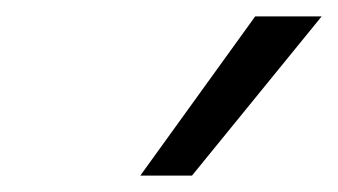

<svg xmlns="http://www.w3.org/2000/svg" viewBox="-20 -810 412 234"><path d="M151 -596 291 -790H372L214 -596Z"/></svg>

Font: Georama
Style: Italic
Weight: 400
Italic angle: -9°
Designer: Jean-Baptiste Levee
Foundry: Production Type
Version: Version 1.000